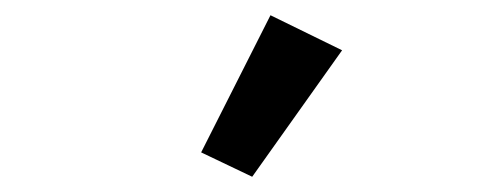

<svg xmlns="http://www.w3.org/2000/svg" viewBox="-20 -811 640 252"><path d="M429 -745 335 -791 244 -611 311 -579Z"/></svg>

Font: IBM Mono Medium
Style: Regular
Weight: 500
Monospace: yes
Designer: Mike Abbink, Paul van der Laan, Pieter van Rosmalen
Foundry: Bold Monday
Version: Version 2.3